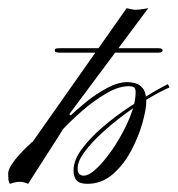

<svg xmlns="http://www.w3.org/2000/svg" viewBox="-70 -467 435 470"><path d="M-46 -17Q-46 -17 -48 -21.5Q-50 -26 -50 -42Q-50 -51 -42 -63.5Q-34 -76 -23.5 -87.5Q-13 -99 -4 -107.5Q5 -116 8 -119Q10 -119 10 -120L240 -447Q240 -447 248.5 -445Q257 -443 262 -443Q269 -443 281 -445Q293 -447 293 -447L100 -188Q100 -188 100.5 -186.5Q101 -185 104 -185Q106 -186 96 -169.5Q86 -153 70 -128Q54 -103 37.5 -77.5Q21 -52 10 -34.5Q-1 -17 -1 -17Q-1 -17 -7.5 -19.5Q-14 -22 -22 -22Q-29 -22 -37.5 -19.5Q-46 -17 -46 -17ZM144 -17Q125 -17 117.5 -25.5Q110 -34 110 -50Q110 -75 130.5 -102.5Q151 -130 182 -156.5Q213 -183 246.5 -205Q280 -227 306 -242Q332 -257 341 -261Q341 -261 343 -257Q345 -253 345 -253Q324 -244 295 -227Q266 -210 235.5 -187.5Q205 -165 179 -141Q153 -117 136.5 -94.5Q120 -72 120 -55Q120 -37 135 -37Q149 -37 170 -58Q191 -79 212 -111.5Q233 -144 247.5 -179Q262 -214 262 -242Q262 -251 257.5 -253.5Q253 -256 245 -256Q220 -256 189.5 -238Q159 -220 131.5 -196Q104 -172 84.5 -151Q65 -130 60 -124Q58 -122 62 -128.5Q66 -135 72 -144.5Q78 -154 82.5 -161.5Q87 -169 87 -169Q87 -169 102 -183.5Q117 -198 141 -217.5Q165 -237 192 -251.5Q219 -266 242 -266Q250 -266 260.5 -263.5Q271 -261 279.5 -251Q288 -241 288 -218Q288 -199 278.5 -165.5Q269 -132 251 -98Q233 -64 206 -40.5Q179 -17 144 -17ZM77 -338Q73 -338 68.5 -339Q64 -340 64 -343Q64 -348 68.5 -348.5Q73 -349 77 -349H317Q328 -349 328 -344Q328 -338 317 -338Q317 -338 293 -338Q269 -338 234 -338Q199 -338 163.5 -338Q128 -338 103.5 -338Q79 -338 77 -338Z"/></svg>

Font: Kapakana
Style: Regular
Weight: 400
Designer: Kousuke Nagai
Version: Version 1.002